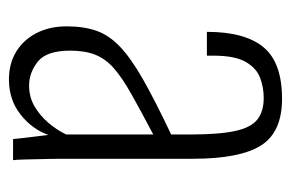

<svg xmlns="http://www.w3.org/2000/svg" viewBox="-128 -498 636 419"><g transform="rotate(90 189.5 -289.0)"><path d="M154 9Q119 9 93 -7Q67 -23 52.5 -51.5Q38 -80 38 -117Q38 -154 47.5 -181.5Q57 -209 82 -233Q107 -257 153.5 -283.5Q200 -310 274 -345V-386Q274 -449 266.5 -484Q259 -519 241.5 -533Q224 -547 194 -547Q171 -547 150 -539Q129 -531 115.5 -507.5Q102 -484 102 -438V-423H50Q50 -506 83.5 -546.5Q117 -587 196 -587Q269 -587 298 -541Q327 -495 327 -392V-101Q327 -93 327.5 -70.5Q328 -48 328.5 -27Q329 -6 330 0H284Q282 -21 279 -44Q276 -67 275 -77Q262 -41 230 -16Q198 9 154 9ZM167 -35Q192 -35 212 -46.5Q232 -58 248 -76.5Q264 -95 274 -116V-306Q221 -278 185.5 -258Q150 -238 129.5 -220Q109 -202 100 -179.5Q91 -157 91 -125Q91 -73 115 -54Q139 -35 167 -35Z"/></g></svg>

Font: Oswald ExtraLight
Style: Regular
Weight: 250
Designer: Vernon Adams
Foundry: Vernon Adams
Version: Version 4.100; ttfautohint (v1.8.1.43-b0c9)